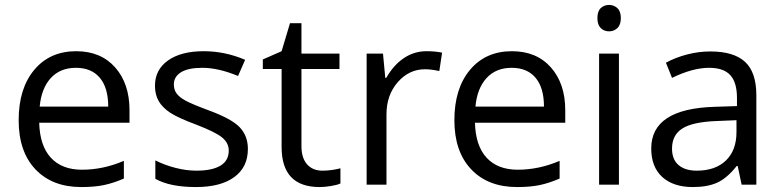

<svg xmlns="http://www.w3.org/2000/svg" viewBox="-20 -754 3189 784"><path d="M312 9.8Q193.4 9.8 124.8 -62.5Q56.2 -134.8 56.2 -263.2Q56.2 -392.6 119.9 -468.8Q183.6 -544.9 291 -544.9Q391.6 -544.9 450.2 -478.8Q508.8 -412.6 508.8 -304.2V-252.9H140.1Q142.6 -158.7 187.7 -109.9Q232.9 -61 314.9 -61Q401.4 -61 485.8 -97.2V-24.9Q442.9 -6.3 404.5 1.7Q366.2 9.8 312 9.8ZM290 -477.1Q225.6 -477.1 187.3 -435.1Q148.9 -393.1 142.1 -318.8H421.9Q421.9 -395.5 387.7 -436.3Q353.5 -477.1 290 -477.1Z M992.2 -146Q992.2 -71.3 936.5 -30.8Q880.9 9.8 780.3 9.8Q673.8 9.8 614.3 -23.9V-99.1Q652.8 -79.6 697 -68.4Q741.2 -57.1 782.2 -57.1Q845.7 -57.1 879.9 -77.4Q914.1 -97.7 914.1 -139.2Q914.1 -170.4 887 -192.6Q859.9 -214.8 781.2 -245.1Q706.5 -272.9 675 -293.7Q643.6 -314.5 628.2 -340.8Q612.8 -367.2 612.8 -403.8Q612.8 -469.2 666 -507.1Q719.2 -544.9 812 -544.9Q898.4 -544.9 981 -509.8L952.1 -443.8Q871.6 -477.1 806.2 -477.1Q748.5 -477.1 719.2 -459Q689.9 -440.9 689.9 -409.2Q689.9 -387.7 700.9 -372.6Q711.9 -357.4 736.3 -343.8Q760.7 -330.1 830.1 -304.2Q925.3 -269.5 958.7 -234.4Q992.2 -199.2 992.2 -146Z M1296.9 -57.1Q1318.4 -57.1 1338.4 -60.3Q1358.4 -63.5 1370.1 -66.9V-4.9Q1356.9 1.5 1331.3 5.6Q1305.7 9.8 1285.2 9.8Q1129.9 9.8 1129.9 -153.8V-472.2H1053.2V-511.2L1129.9 -544.9L1164.1 -659.2H1210.9V-535.2H1366.2V-472.2H1210.9V-157.2Q1210.9 -108.9 1233.9 -83Q1256.8 -57.1 1296.9 -57.1Z M1721.2 -544.9Q1756.8 -544.9 1785.2 -539.1L1773.9 -463.9Q1740.7 -471.2 1715.3 -471.2Q1650.4 -471.2 1604.2 -418.5Q1558.1 -365.7 1558.1 -287.1V0H1477.1V-535.2H1543.9L1553.2 -436H1557.1Q1586.9 -488.3 1628.9 -516.6Q1670.9 -544.9 1721.2 -544.9Z M2091.3 9.8Q1972.7 9.8 1904.1 -62.5Q1835.4 -134.8 1835.4 -263.2Q1835.4 -392.6 1899.2 -468.8Q1962.9 -544.9 2070.3 -544.9Q2170.9 -544.9 2229.5 -478.8Q2288.1 -412.6 2288.1 -304.2V-252.9H1919.4Q1921.9 -158.7 1967 -109.9Q2012.2 -61 2094.2 -61Q2180.7 -61 2265.1 -97.2V-24.9Q2222.2 -6.3 2183.8 1.7Q2145.5 9.8 2091.3 9.8ZM2069.3 -477.1Q2004.9 -477.1 1966.6 -435.1Q1928.2 -393.1 1921.4 -318.8H2201.2Q2201.2 -395.5 2167 -436.3Q2132.8 -477.1 2069.3 -477.1Z M2507.3 0H2426.3V-535.2H2507.3ZM2419.4 -680.2Q2419.4 -708 2433.1 -720.9Q2446.8 -733.9 2467.3 -733.9Q2486.8 -733.9 2501 -720.7Q2515.1 -707.5 2515.1 -680.2Q2515.1 -652.8 2501 -639.4Q2486.8 -626 2467.3 -626Q2446.8 -626 2433.1 -639.4Q2419.4 -652.8 2419.4 -680.2Z M3008.3 0 2992.2 -76.2H2988.3Q2948.2 -25.9 2908.4 -8.1Q2868.7 9.8 2809.1 9.8Q2729.5 9.8 2684.3 -31.2Q2639.2 -72.3 2639.2 -147.9Q2639.2 -310.1 2898.4 -317.9L2989.3 -320.8V-354Q2989.3 -417 2962.2 -447Q2935.1 -477.1 2875.5 -477.1Q2808.6 -477.1 2724.1 -436L2699.2 -498Q2738.8 -519.5 2785.9 -531.7Q2833 -543.9 2880.4 -543.9Q2976.1 -543.9 3022.2 -501.5Q3068.4 -459 3068.4 -365.2V0ZM2825.2 -57.1Q2900.9 -57.1 2944.1 -98.6Q2987.3 -140.1 2987.3 -214.8V-263.2L2906.2 -259.8Q2809.6 -256.3 2766.8 -229.7Q2724.1 -203.1 2724.1 -147Q2724.1 -103 2750.7 -80.1Q2777.3 -57.1 2825.2 -57.1Z"/></svg>

Font: f0_52653 
Style: Regular
Weight: 400
Foundry: Ascender Corporation
Version: Version 1.10